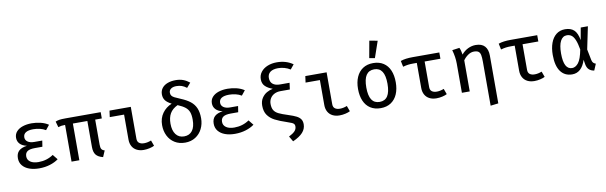

<svg xmlns="http://www.w3.org/2000/svg" viewBox="-59 -1491 7504 2377"><g transform="rotate(-10 3692.5 -303.0)"><path d="M311.8 -244.1Q246.2 -244.1 216.9 -223.8Q187.7 -203.6 187.7 -160.5Q187.7 -116.9 224.6 -91.3Q261.5 -65.6 327.2 -65.6Q431.3 -65.6 513.8 -122.1L564.6 -59Q521.5 -26.7 458.5 -6.9Q395.4 12.8 321 12.8Q251.8 12.8 197.7 -6.9Q143.6 -26.7 112.8 -64.6Q82.1 -102.6 82.1 -155.9Q82.1 -215.9 116.2 -247.9Q150.3 -280 219 -289.2Q162.1 -301.5 132.8 -332.6Q103.6 -363.6 103.6 -408.7Q103.6 -454.9 132.6 -487.4Q161.5 -520 211.8 -536.7Q262.1 -553.3 324.1 -553.3Q381 -553.3 437.2 -539.5Q493.3 -525.6 533.8 -497.9L486.2 -438.5Q453.3 -458.5 413.1 -467.9Q372.8 -477.4 330.3 -477.4Q269.7 -477.4 237.4 -457.4Q205.1 -437.4 205.1 -397.4Q205.1 -362.1 235.1 -341Q265.1 -320 317.9 -320H417.4L405.6 -244.1Z M1190.8 -461.5H1107.7V-147.2Q1107.7 -108.2 1118.7 -90.5Q1129.7 -72.8 1157.4 -65.6L1123.6 12.8Q1062.6 -2.1 1035.9 -35.9Q1009.2 -69.7 1009.2 -134.9V-461.5H827.2V0H729.2V-461.5Q697.4 -461 681.8 -458.7Q666.2 -456.4 642.1 -448.7L621.5 -522.1Q644.6 -532.3 671 -536.4Q697.4 -540.5 751.8 -540.5H1190.8Z M1470.8 -460.5H1290.8L1301.5 -540.5H1569.2V-139.5Q1569.2 -102.6 1592.1 -85.4Q1614.9 -68.2 1655.4 -68.2Q1697.4 -68.2 1743.6 -86.7L1769.2 -16.4Q1748.2 -4.6 1710.8 4.1Q1673.3 12.8 1636.4 12.8Q1586.2 12.8 1548.7 -6.2Q1511.3 -25.1 1491 -61.3Q1470.8 -97.4 1470.8 -146.7Z M2346.2 -708.2 2296.9 -650.8Q2264.6 -675.4 2234.9 -685.4Q2205.1 -695.4 2168.7 -695.4Q2125.6 -695.4 2100.8 -677.4Q2075.9 -659.5 2075.9 -628.2Q2075.9 -605.6 2086.7 -591Q2097.4 -576.4 2120.8 -564.1Q2144.1 -551.8 2193.3 -531.8Q2267.2 -501.5 2312.3 -465.9Q2357.4 -430.3 2379.7 -378.5Q2402.1 -326.7 2402.1 -250.3Q2402.1 -179 2372.3 -118.7Q2342.6 -58.5 2286.9 -22.8Q2231.3 12.8 2156.9 12.8Q2081.5 12.8 2025.9 -21.8Q1970.3 -56.4 1940.8 -116.2Q1911.3 -175.9 1911.3 -249.2Q1911.3 -336.4 1956.2 -399Q2001 -461.5 2074.4 -491.3Q2019.5 -519.5 1997.2 -550.5Q1974.9 -581.5 1974.9 -625.1Q1974.9 -669.7 1999.7 -702.6Q2024.6 -735.4 2069.5 -752.6Q2114.4 -769.7 2172.3 -769.7Q2225.6 -769.7 2267.2 -754.1Q2308.7 -738.5 2346.2 -708.2ZM2016.9 -249.7Q2016.9 -163.1 2053.8 -114.4Q2090.8 -65.6 2156.9 -65.6Q2224.1 -65.6 2260.3 -113.1Q2296.4 -160.5 2296.4 -250.8Q2296.4 -310.8 2282.6 -347.4Q2268.7 -384.1 2236.4 -409.7Q2204.1 -435.4 2143.1 -461Q2075.4 -428.2 2046.2 -377.2Q2016.9 -326.2 2016.9 -249.7Z M2773.3 -244.1Q2707.7 -244.1 2678.5 -223.8Q2649.2 -203.6 2649.2 -160.5Q2649.2 -116.9 2686.2 -91.3Q2723.1 -65.6 2788.7 -65.6Q2892.8 -65.6 2975.4 -122.1L3026.2 -59Q2983.1 -26.7 2920 -6.9Q2856.9 12.8 2782.6 12.8Q2713.3 12.8 2659.2 -6.9Q2605.1 -26.7 2574.4 -64.6Q2543.6 -102.6 2543.6 -155.9Q2543.6 -215.9 2577.7 -247.9Q2611.8 -280 2680.5 -289.2Q2623.6 -301.5 2594.4 -332.6Q2565.1 -363.6 2565.1 -408.7Q2565.1 -454.9 2594.1 -487.4Q2623.1 -520 2673.3 -536.7Q2723.6 -553.3 2785.6 -553.3Q2842.6 -553.3 2898.7 -539.5Q2954.9 -525.6 2995.4 -497.9L2947.7 -438.5Q2914.9 -458.5 2874.6 -467.9Q2834.4 -477.4 2791.8 -477.4Q2731.3 -477.4 2699 -457.4Q2666.7 -437.4 2666.7 -397.4Q2666.7 -362.1 2696.7 -341Q2726.7 -320 2779.5 -320H2879L2867.2 -244.1Z M3646.2 -709.2 3599.5 -651.8Q3566.2 -673.3 3526.4 -684.4Q3486.7 -695.4 3447.2 -695.4Q3383.6 -695.4 3349 -669.7Q3314.4 -644.1 3314.4 -595.4Q3314.4 -545.1 3346.4 -519Q3378.5 -492.8 3436.4 -492.8H3556.9L3545.6 -410.3H3428.2Q3383.1 -410.3 3349.5 -392.6Q3315.9 -374.9 3297.7 -344.1Q3279.5 -313.3 3279.5 -275.9Q3279.5 -224.1 3298.2 -194.6Q3316.9 -165.1 3355.4 -146.2Q3393.8 -127.2 3472.8 -102.1Q3536.9 -81.5 3571.5 -63.6Q3606.2 -45.6 3623.1 -20.8Q3640 4.1 3640 43.1Q3640 101 3599.2 146.2Q3558.5 191.3 3474.4 228.7L3434.9 161.5Q3484.1 137.4 3509.2 111.8Q3534.4 86.2 3534.4 50.8Q3534.4 33.3 3526.7 22.6Q3519 11.8 3500.3 3.1Q3481.5 -5.6 3443.6 -17.9Q3349.7 -49.2 3294.6 -77.7Q3239.5 -106.2 3206.7 -152.3Q3173.8 -198.5 3173.8 -271.8Q3173.8 -327.7 3199.5 -366.9Q3225.1 -406.2 3262.8 -427.4Q3300.5 -448.7 3339 -455.4Q3281.5 -475.9 3247.4 -508.7Q3213.3 -541.5 3213.3 -596.4Q3213.3 -649.2 3244.4 -688.5Q3275.4 -727.7 3327.7 -748.7Q3380 -769.7 3443.1 -769.7Q3561.5 -769.7 3646.2 -709.2Z M3932.3 -460.5H3752.3L3763.1 -540.5H4030.8V-139.5Q4030.8 -102.6 4053.6 -85.4Q4076.4 -68.2 4116.9 -68.2Q4159 -68.2 4205.1 -86.7L4230.8 -16.4Q4209.7 -4.6 4172.3 4.1Q4134.9 12.8 4097.9 12.8Q4047.7 12.8 4010.3 -6.2Q3972.8 -25.1 3952.6 -61.3Q3932.3 -97.4 3932.3 -146.7Z M4852.8 -270.8Q4852.8 -186.2 4825.4 -122.3Q4797.9 -58.5 4744.4 -22.8Q4690.8 12.8 4615.4 12.8Q4539 12.8 4485.6 -21.8Q4432.3 -56.4 4405.1 -120Q4377.9 -183.6 4377.9 -269.7Q4377.9 -354.4 4405.6 -418.2Q4433.3 -482.1 4486.9 -517.7Q4540.5 -553.3 4616.4 -553.3Q4692.8 -553.3 4745.9 -518.7Q4799 -484.1 4825.9 -420.8Q4852.8 -357.4 4852.8 -270.8ZM4482.1 -269.7Q4482.1 -166.2 4515.1 -115.9Q4548.2 -65.6 4615.4 -65.6Q4682.6 -65.6 4715.6 -116.2Q4748.7 -166.7 4748.7 -270.8Q4748.7 -374.4 4715.6 -424.6Q4682.6 -474.9 4616.4 -474.9Q4549.2 -474.9 4515.6 -424.6Q4482.1 -374.4 4482.1 -269.7ZM4581 -621.5 4619.5 -834.9 4721.5 -815.9 4650.3 -609.7Z M5448.7 -16.4Q5427.7 -4.6 5390.3 4.1Q5352.8 12.8 5315.9 12.8Q5265.6 12.8 5228.5 -6.2Q5191.3 -25.1 5171 -61.3Q5150.8 -97.4 5150.8 -146.7V-461.5H5104.6Q5067.7 -461.5 5040.8 -457.9Q5013.8 -454.4 4975.9 -444.1L4960 -519.5Q4992.3 -530.8 5029.5 -535.6Q5066.7 -540.5 5113.8 -540.5H5447.7V-461.5H5249.2V-139.5Q5249.2 -102.6 5271.8 -85.4Q5294.4 -68.2 5334.4 -68.2Q5376.9 -68.2 5423.1 -86.7Z M6057.4 -393.3V207.2L5959 219V-332.8Q5959 -389.2 5952.8 -419Q5946.7 -448.7 5928.2 -462.8Q5909.7 -476.9 5871.8 -476.9Q5832.3 -476.9 5796.2 -451.8Q5760 -426.7 5734.9 -390.8V0H5636.4V-367.7Q5636.4 -450.3 5610.3 -540.5L5702.1 -553.3Q5709.7 -540 5716.9 -512.8Q5724.1 -485.6 5726.7 -464.6Q5761 -507.2 5808.7 -530.3Q5856.4 -553.3 5905.6 -553.3Q5982.1 -553.3 6019.7 -511.8Q6057.4 -470.3 6057.4 -393.3Z M6679.5 -16.4Q6658.5 -4.6 6621 4.1Q6583.6 12.8 6546.7 12.8Q6496.4 12.8 6459.2 -6.2Q6422.1 -25.1 6401.8 -61.3Q6381.5 -97.4 6381.5 -146.7V-461.5H6335.4Q6298.5 -461.5 6271.5 -457.9Q6244.6 -454.4 6206.7 -444.1L6190.8 -519.5Q6223.1 -530.8 6260.3 -535.6Q6297.4 -540.5 6344.6 -540.5H6678.5V-461.5H6480V-139.5Q6480 -102.6 6502.6 -85.4Q6525.1 -68.2 6565.1 -68.2Q6607.7 -68.2 6653.8 -86.7Z M7197.9 -387.2 7225.6 -540.5H7315.4L7256.9 -258.5L7284.1 -122.1Q7289.2 -98.5 7300 -86.4Q7310.8 -74.4 7331.8 -67.2L7297.9 13.3Q7256.9 7.2 7232.6 -16.2Q7208.2 -39.5 7200.5 -83.6L7191.3 -141Q7142.1 12.8 7022.6 12.8Q6928.7 12.8 6876.9 -57.9Q6825.1 -128.7 6825.1 -265.6Q6825.1 -350.3 6848.7 -415.4Q6872.3 -480.5 6918.2 -516.9Q6964.1 -553.3 7029.2 -553.3Q7101 -553.3 7141.8 -515.1Q7182.6 -476.9 7197.9 -387.2ZM6929.7 -265.6Q6929.7 -163.1 6956.2 -113.8Q6982.6 -64.6 7034.4 -64.6Q7077.9 -64.6 7113.8 -109.7Q7149.7 -154.9 7172.3 -273.8Q7159 -351.3 7140.3 -395.6Q7121.5 -440 7096.9 -457.9Q7072.3 -475.9 7038.5 -475.9Q6986.2 -475.9 6957.9 -422.1Q6929.7 -368.2 6929.7 -265.6Z"/></g></svg>

Font: Fira Code Fixed Retina
Style: Regular
Weight: 450
Monospace: yes
Designer: Carrois Corporate, Edenspiekermann AG, Nikita Prokopov
Foundry: Carrois Corporate, Edenspiekermann AG, Nikita Prokopov
Version: Version 5.002